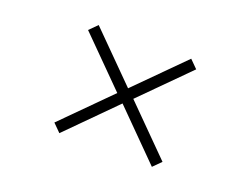

<svg xmlns="http://www.w3.org/2000/svg" viewBox="-88 -750 1176 901"><g transform="rotate(20 500.0 -300.0)"><path d="M731 -29.8 500 -262.2 269 -29.8 230 -68.8 460 -299.8 230 -530.8 269 -569.8 500 -337.9 731 -569.8 770 -530.8 540 -299.8 770 -68.8Z"/></g></svg>

Font: Tagmukay Beta
Style: Regular
Weight: 400
Designer: Peter Martin
Foundry: SIL International
Version: Version 2.000; dev 82b92eM